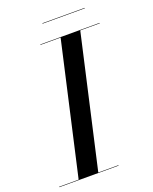

<svg xmlns="http://www.w3.org/2000/svg" viewBox="-196 -938 814 1024"><g transform="rotate(-20 211.0 -426.0)"><path d="M69.5 0 239.5 -750H351L181 0ZM-40.5 0V-2.5H296V0ZM124.5 -747.5V-750H461V-747.5ZM173.5 -850V-852.5H413.5V-850Z"/></g></svg>

Font: Bodoni Moda 72pt Medium
Style: Italic
Weight: 500
Italic angle: -13°
Designer: Owen Earl
Foundry: indestructible type
Version: Version 2.004